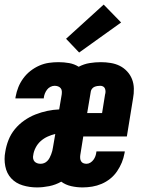

<svg xmlns="http://www.w3.org/2000/svg" viewBox="-22 -809 642 837"><path d="M139 8Q107 8 77 -1Q47 -10 27 -31.5Q7 -53 1 -84.5Q-5 -116 1 -147Q5 -173 15 -198.5Q25 -224 42.5 -245.5Q60 -267 83.5 -283.5Q107 -300 132.5 -310Q158 -320 184 -325.5Q210 -331 236 -332L247 -397Q248 -404 247.5 -411.5Q247 -419 242.5 -424.5Q238 -430 231 -432.5Q224 -435 216 -435Q207 -435 198 -430.5Q189 -426 183 -418Q177 -410 173.5 -401Q170 -392 169 -383Q169 -382 169 -381Q169 -380 168 -380H45Q45 -382 45.5 -383.5Q46 -385 46 -387Q50 -409 58 -429Q66 -449 79.5 -467.5Q93 -486 111 -500Q129 -514 149.5 -523Q170 -532 191 -535Q212 -538 233 -538Q257 -538 279.5 -534Q302 -530 321 -518Q344 -530 368.5 -534Q393 -538 418 -538Q439 -538 460.5 -534.5Q482 -531 500 -522Q518 -513 532 -498Q546 -483 553.5 -464Q561 -445 561.5 -423Q562 -401 558 -380L531 -214H341L328 -133Q327 -126 327.5 -119Q328 -112 331.5 -106Q335 -100 341.5 -97.5Q348 -95 355 -95Q364 -95 372 -100Q380 -105 385.5 -112.5Q391 -120 394 -128.5Q397 -137 398 -146Q398 -147 398 -147.5Q398 -148 399 -149H522Q522 -147 521.5 -145Q521 -143 521 -142Q517 -120 509 -100.5Q501 -81 488.5 -62.5Q476 -44 458.5 -30Q441 -16 421 -7.5Q401 1 380 4.5Q359 8 338 8Q313 8 288.5 2.5Q264 -3 245 -17Q220 -3 192.5 2.5Q165 8 139 8ZM423 -316 436 -397Q438 -403 438 -410Q438 -417 435.5 -423Q433 -429 427.5 -432Q422 -435 415 -435Q409 -435 402.5 -434Q396 -433 390 -430.5Q384 -428 379.5 -422.5Q375 -417 374 -411L358 -316ZM155 -95Q163 -95 170.5 -98Q178 -101 184 -107Q190 -113 194 -120.5Q198 -128 201 -136Q204 -144 206 -151.5Q208 -159 209 -167L219 -225Q202 -221 185.5 -213.5Q169 -206 155.5 -194Q142 -182 133.5 -165.5Q125 -149 123 -133Q121 -125 122.5 -117.5Q124 -110 128.5 -105Q133 -100 140 -97.5Q147 -95 155 -95ZM323 -580 266 -640 430 -789 506 -711Z"/></svg>

Font: Iosevka Slab XBdExObl
Style: Regular
Weight: 800
Width: 7
Italic angle: -9°
Monospace: yes
Designer: Belleve Invis
Foundry: Belleve Invis
Version: Version 11.1.0; ttfautohint (v1.8.3)